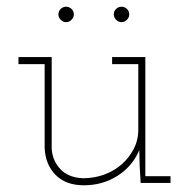

<svg xmlns="http://www.w3.org/2000/svg" viewBox="-20 -545 563 572"><path d="M395 -98 396 -53 399 0H488V-20H413V-375H314V-354H392V-159Q392 -127 378 -100.5Q364 -74 342 -55Q319 -35 289.5 -24.5Q260 -14 227 -14Q183 -16 159.5 -41.5Q136 -67 134 -102V-375H35V-354H113V-105Q115 -55 145.5 -24Q176 7 230 7Q286 7 330.5 -21.5Q375 -50 395 -98ZM365 -502Q365 -512 358 -518.5Q351 -525 342 -525Q333 -525 326 -518.5Q319 -512 319 -502Q319 -493 326 -486Q333 -479 342 -479Q351 -479 358 -486Q365 -493 365 -502ZM200 -502Q200 -512 193 -518.5Q186 -525 177 -525Q168 -525 161 -518.5Q154 -512 154 -502Q154 -493 161 -486Q168 -479 177 -479Q186 -479 193 -486Q200 -493 200 -502Z"/></svg>

Font: Josefin Slab ExtraLight
Style: Regular
Weight: 250
Designer: Santiago Orozco
Foundry: Typemade
Version: Version 2.000